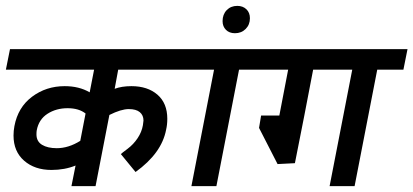

<svg xmlns="http://www.w3.org/2000/svg" viewBox="-44 -633 1406 653"><path d="M346 -331Q370 -340 403 -340Q458 -340 491.5 -311Q525 -282 525 -229Q525 -209 521 -192Q506 -112 417 -48L367 -109Q370 -112 390 -127Q410 -142 424 -163Q438 -184 442 -207Q444 -219 444 -223Q444 -241 431.5 -251.5Q419 -262 394 -262Q368 -262 328 -242L281 0H199L213 -70Q176 -55 131 -55Q74 -55 38 -86.5Q2 -118 2 -172Q2 -188 5 -204Q17 -268 65 -304Q113 -340 176 -340Q225 -340 261 -319L276 -396H-24L-10 -466H643L629 -396H358ZM229 -154 247 -247Q224 -265 186 -265Q147 -265 117.5 -246Q88 -227 81 -190Q80 -185 80 -176Q80 -152 99 -140.5Q118 -129 149 -129Q189 -129 229 -154Z M769 -396 692 0H607L684 -396H595L609 -466H870L856 -396Z M713 -561Q713 -584 727 -598.5Q741 -613 763 -613Q782 -613 794 -601.5Q806 -590 806 -571Q806 -549 791.5 -534.5Q777 -520 755 -520Q736 -520 724.5 -531.5Q713 -543 713 -561Z M1239 -396 1162 0H1077L1154 -396H1021L991 -240L959 -78L900 -75L837 -198L844 -240H906L936 -396H822L836 -466H1342L1328 -396Z"/></svg>

Font: Cambay Devanagari
Style: Bold Italic
Weight: 700
Designer: Pooja Saxena
Foundry: Pooja Saxena
Version: Version 1.005;PS 001.005;hotconv 1.0.70;makeotf.lib2.5.58329